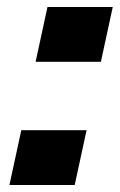

<svg xmlns="http://www.w3.org/2000/svg" viewBox="-20 -530 343 550"><path d="M82 -353 116 -510H303L269 -353ZM7 0 41 -157H228L194 0Z"/></svg>

Font: Saira SemiCondensed Black
Style: Italic
Weight: 900
Width: 4
Italic angle: -12°
Designer: Hector Gatti with collaboration of the Omnibus-Type team
Foundry: Omnibus-Type
Version: Version 1.101